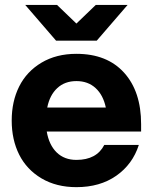

<svg xmlns="http://www.w3.org/2000/svg" viewBox="-20 -752 625 784"><path d="M292 12.2Q210 12.2 149.4 -23.7Q88.9 -59.6 58.3 -120.6Q27.8 -181.6 27.8 -259.8Q27.8 -337.9 58.3 -398.9Q88.9 -460 149.4 -496.1Q210 -532.2 292 -532.2Q417 -532.2 486.6 -455.3Q556.2 -378.4 556.2 -245.1V-214.8H170.9Q180.2 -160.2 211.4 -129.6Q242.7 -99.1 292 -99.1Q374.5 -99.1 405.8 -160.2H546.9Q521.5 -81.1 454.8 -34.4Q388.2 12.2 292 12.2ZM83 -731.9H212.9L292 -655.8L371.1 -731.9H501L375 -585.9H209ZM172.9 -313H412.1Q401.4 -363.8 370.4 -392.3Q339.4 -420.9 292 -420.9Q244.6 -420.9 213.9 -392.3Q183.1 -363.8 172.9 -313Z"/></svg>

Font: Aspekta 400
Style: Bold
Weight: 700
Designer: Ivo Dolenc
Version: Version 2.000